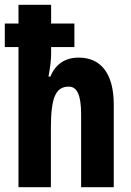

<svg xmlns="http://www.w3.org/2000/svg" viewBox="-22 -780 547 800"><path d="M191 -760H55V-682H-2V-584H55V0H190V-244C190 -375 210 -419 265 -419C300 -419 316 -382 316 -303V0H452V-344C452 -470 401 -540 306 -540C250 -540 209 -513 188 -461H180C187 -498 191 -530 191 -555V-584H288V-682H191Z"/></svg>

Font: Noto Sans Oriya ExtCond Bold
Style: Bold
Weight: 700
Width: 2
Designer: Amélie Bonet and Sol Matas
Foundry: Google LLC
Version: Version 2.006